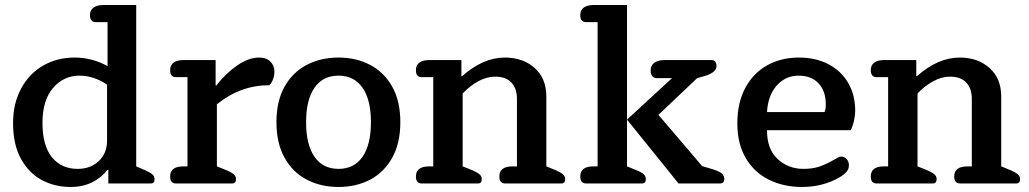

<svg xmlns="http://www.w3.org/2000/svg" viewBox="-20 -730 4095 764"><path d="M32 -240Q32 -319 64.5 -378.5Q97 -438 152.5 -469.5Q208 -501 277 -501Q346 -501 408 -467V-642H361Q338 -642 338 -670Q338 -690 352.5 -700Q367 -710 391 -710H522V-68L559 -52Q579 -43 587 -35.5Q595 -28 595 -17Q595 0 580 0H411V-54H407Q384 -23 346.5 -4.5Q309 14 261 14Q198 14 146.5 -13.5Q95 -41 63.5 -98Q32 -155 32 -240ZM406 -171V-393Q384 -409 355 -419Q326 -429 297 -429Q233 -429 191 -380Q149 -331 149 -241Q149 -151 186.5 -104.5Q224 -58 289 -58Q340 -58 373 -89Q406 -120 406 -171Z M680 0Q657 0 657 -28Q657 -68 710 -68H726V-423H680Q657 -423 657 -451Q657 -471 671 -481Q685 -491 710 -491H838V-390H841Q877 -437 923 -469Q969 -501 1011 -501Q1040 -501 1056 -485Q1072 -469 1072 -444Q1072 -429 1066.5 -414.5Q1061 -400 1052 -391Q937 -391 843 -315V-68L883 -52Q903 -43 911 -35.5Q919 -28 919 -17Q919 0 904 0Z M1080 -244Q1080 -328 1112.5 -385.5Q1145 -443 1201 -472Q1257 -501 1327 -501Q1397 -501 1452.5 -472Q1508 -443 1540.5 -385.5Q1573 -328 1573 -244Q1573 -160 1540.5 -102Q1508 -44 1452.5 -15Q1397 14 1327 14Q1257 14 1201 -15Q1145 -44 1112.5 -102Q1080 -160 1080 -244ZM1456 -244Q1456 -333 1422.5 -381Q1389 -429 1327 -429Q1265 -429 1231.5 -381Q1198 -333 1198 -244Q1198 -154 1231.5 -106Q1265 -58 1327 -58Q1389 -58 1422.5 -106Q1456 -154 1456 -244Z M1658 0Q1635 0 1635 -28Q1635 -68 1688 -68H1704V-423H1658Q1635 -423 1635 -451Q1635 -471 1649 -481Q1663 -491 1688 -491H1816V-427H1819Q1902 -501 1989 -501Q2061 -501 2107.5 -459.5Q2154 -418 2154 -346V-68L2193 -52Q2213 -43 2221 -35.5Q2229 -28 2229 -17Q2229 0 2214 0H1990Q1967 0 1967 -28Q1967 -68 2020 -68H2037V-336Q2037 -378 2015 -401.5Q1993 -425 1950 -425Q1917 -425 1883 -406.5Q1849 -388 1821 -358V-68L1861 -52Q1881 -43 1889 -35.5Q1897 -28 1897 -17Q1897 0 1882 0Z M2312 0Q2289 0 2289 -28Q2289 -68 2342 -68H2358V-642H2312Q2289 -642 2289 -670Q2289 -690 2303 -700Q2317 -710 2342 -710H2475V-68L2514 -52Q2534 -44 2542 -36Q2550 -28 2550 -17Q2550 0 2534 0ZM2680 0 2475 -254 2654 -419H2594Q2582 -419 2575.5 -427Q2569 -435 2569 -449Q2569 -470 2584 -480.5Q2599 -491 2625 -491H2811Q2831 -491 2831 -467Q2831 -443 2789 -429L2754 -419L2600 -273L2774 -69L2821 -55Q2842 -48 2852 -39.5Q2862 -31 2862 -18Q2862 0 2845 0Z M2914 -239Q2914 -321 2945.5 -380Q2977 -439 3032.5 -470Q3088 -501 3159 -501Q3225 -501 3275.5 -475Q3326 -449 3354.5 -401Q3383 -353 3383 -289Q3383 -271 3378 -249Q3373 -227 3365 -212H3032Q3032 -136 3074.5 -97Q3117 -58 3177 -58Q3212 -58 3238.5 -66.5Q3265 -75 3298 -94Q3302 -96 3311.5 -101.5Q3321 -107 3327 -107Q3340 -107 3349 -97Q3358 -87 3358 -72Q3358 -58 3349 -47Q3340 -36 3320 -24Q3254 14 3171 14Q3098 14 3039.5 -15Q2981 -44 2947.5 -101Q2914 -158 2914 -239ZM3261 -284Q3266 -297 3266 -314Q3266 -368 3237 -398.5Q3208 -429 3158 -429Q3106 -429 3071 -390Q3036 -351 3032 -284Z M3468 0Q3445 0 3445 -28Q3445 -68 3498 -68H3514V-423H3468Q3445 -423 3445 -451Q3445 -471 3459 -481Q3473 -491 3498 -491H3626V-427H3629Q3712 -501 3799 -501Q3871 -501 3917.5 -459.5Q3964 -418 3964 -346V-68L4003 -52Q4023 -43 4031 -35.5Q4039 -28 4039 -17Q4039 0 4024 0H3800Q3777 0 3777 -28Q3777 -68 3830 -68H3847V-336Q3847 -378 3825 -401.5Q3803 -425 3760 -425Q3727 -425 3693 -406.5Q3659 -388 3631 -358V-68L3671 -52Q3691 -43 3699 -35.5Q3707 -28 3707 -17Q3707 0 3692 0Z"/></svg>

Font: Maitree Semibold
Style: Regular
Weight: 600
Designer: CadsonDemak Team
Foundry: CadsonDemak
Version: Version 1.010